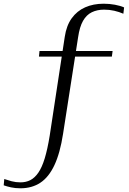

<svg xmlns="http://www.w3.org/2000/svg" viewBox="-59 -779 694 1035"><path d="M154 -504H548L544 -474H151ZM281 -58Q265 46 234.5 111Q204 176 158.5 206Q113 236 51 236Q23 236 0.5 231Q-22 226 -39 220L-36 186Q-19 192 3.5 198Q26 204 51 204Q81 204 104.5 192Q128 180 147.5 152Q167 124 182 75Q197 26 209 -48L290 -580Q299 -641 327.5 -680.5Q356 -720 400 -739.5Q444 -759 500 -759Q531 -759 560.5 -753.5Q590 -748 610 -739L606 -705Q583 -715 557 -721Q531 -727 502 -727Q465 -727 436 -713Q407 -699 388.5 -666.5Q370 -634 362 -578Z"/></svg>

Font: Roboto Serif 120pt Expanded Light
Style: Regular
Weight: 300
Width: 7
Designer: Greg Gazdowicz
Foundry: Commercial Type
Version: Version 1.008